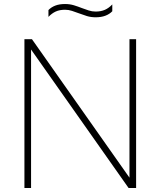

<svg xmlns="http://www.w3.org/2000/svg" viewBox="-20 -935 798 955"><path d="M101.5 0V-740H139L639 -30H624V-740H657V0H619.5L119.5 -710H134.5V0ZM455.5 -849Q432.5 -849 412 -855.2Q391.5 -861.5 372 -869Q354.5 -875.5 337.8 -881Q321 -886.5 303.5 -886.5Q277 -886.5 257.5 -877.8Q238 -869 221 -851V-885Q235 -899.5 255.2 -907.2Q275.5 -915 303.5 -915Q327 -915 347.5 -908.8Q368 -902.5 387 -895Q404.5 -888.5 421.2 -883Q438 -877.5 455.5 -877.5Q482 -877.5 501.8 -886.2Q521.5 -895 538.5 -913V-879Q524.5 -864.5 504 -856.8Q483.5 -849 455.5 -849Z"/></svg>

Font: Encode Sans SC SemiExpanded Thin
Style: Regular
Weight: 250
Width: 6
Designer: Multiple Designers
Foundry: Impallari Type
Version: Version 3.002